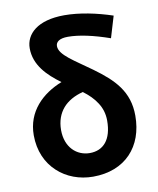

<svg xmlns="http://www.w3.org/2000/svg" viewBox="-90 -882 796 967"><g transform="rotate(-10 308.0 -399.0)"><path d="M127 -54C174 -10 239 14 308 14C390 14 456 -13 501 -60C546 -107 570 -173 570 -252C570 -376 501 -444 402 -516C317 -578 242 -619 242 -665C242 -686 260 -702 304 -702C361 -702 434 -686 517 -657L550 -767C469 -794 382 -812 305 -812C167 -812 105 -750 105 -678C105 -592 166 -532 233 -483C132 -443 49 -365 49 -243C49 -163 79 -98 127 -54ZM399 -344C416 -318 426 -288 426 -252C426 -155 382 -106 312 -106C246 -106 189 -156 189 -245C189 -291 203 -328 227 -356C251 -384 287 -404 330 -415C358 -394 382 -371 399 -344Z"/></g></svg>

Font: GenSekiGothic2 TW B
Style: Regular
Weight: 700
Version: Version 2.100;PS 2.1;hotconv 16.6.51;makeotf.lib2.5.65220 DE